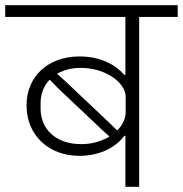

<svg xmlns="http://www.w3.org/2000/svg" viewBox="-40 -718 703 738"><path d="M442 0H495V-653H643V-698H-20V-653H442V-430H438C408 -465 352 -501 266 -501C143 -501 62 -423 62 -313C62 -196 150 -119 264 -119C352 -119 409 -157 438 -196H442ZM410 -217 376 -250 211 -406 180 -434V-435C183 -437 186 -438 190 -440C213 -451 238 -457 271 -457C370 -457 443 -397 443 -347V-286C443 -262 431 -237 411 -217ZM272 -164C174 -164 116 -222 116 -301V-322C116 -358 129 -388 150 -411H152L185 -377L350 -221L380 -194V-193C376 -190 371 -187 366 -185C339 -173 312 -164 272 -164Z"/></svg>

Font: IBM Plex Devanagari Light
Style: Regular
Weight: 300
Designer: Mike Abbink, Paul van der Laan, Pieter van Rosmalen, Erin McLaughlin
Foundry: Bold Monday
Version: Version 1.0